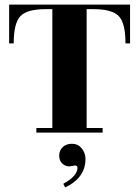

<svg xmlns="http://www.w3.org/2000/svg" viewBox="-20 -580 609 840"><path d="M308 144 284 148Q266 148 252.5 135.5Q239 123 239 101Q239 79 254 64Q269 49 295 49Q321 49 337.5 69Q354 89 354 115Q354 198 265 240L257 224Q319 190 319 154Q319 144 308 144ZM529 -390Q529 -479 499.5 -509.5Q470 -540 389 -540H359V-20H429V0H139V-20H209V-540H179Q99 -540 69.5 -509.5Q40 -479 40 -390H20V-560H549V-390Z"/></svg>

Font: Rozha One
Style: Regular
Weight: 400
Designer: Tim Donaldson, Indian Type Foundry
Foundry: Indian Type Foundry
Version: Version 1.301;PS 1.0;hotconv 1.0.78;makeotf.lib2.5.61930; tt